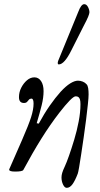

<svg xmlns="http://www.w3.org/2000/svg" viewBox="-20 -812 479 921"><path d="M300 89Q290 89 282.5 73.5Q275 58 275 39Q275 29 278.5 17Q282 5 291 -14Q299 -31 311 -65Q323 -99 336 -142Q349 -185 357.5 -229.5Q366 -274 366 -312Q366 -327 363.5 -335Q361 -343 356 -346.5Q351 -350 343 -350Q334 -350 314 -329.5Q294 -309 266 -273Q221 -215 178.5 -147Q136 -79 92 3Q90 7 80 9Q70 11 53 11Q24 11 24 2Q24 0 24.5 -1Q25 -2 26 -4L86 -141Q117 -212 129 -249.5Q141 -287 141 -315Q141 -339 131 -339Q123 -339 119 -334Q115 -329 110 -323.5Q105 -318 95 -318Q71 -318 71 -346Q71 -370 82 -391.5Q93 -413 109.5 -427Q126 -441 145 -441Q165 -441 177 -423Q189 -405 189 -375Q189 -344 180 -307.5Q171 -271 156 -221L166 -219Q192 -267 218.5 -305Q245 -343 271 -372Q296 -399 317 -412Q338 -425 354 -425Q366 -425 377 -420.5Q388 -416 395 -408Q401 -402 403 -389Q405 -376 405 -359Q405 -344 401.5 -311.5Q398 -279 393 -238Q388 -197 381.5 -153.5Q375 -110 369.5 -72.5Q364 -35 359.5 -9.5Q355 16 353 21Q340 55 327.5 72Q315 89 300 89ZM262 -503Q260 -503 258.5 -504.5Q257 -506 257 -510Q257 -512 257.5 -514.5Q258 -517 259 -520L355 -754Q369 -792 384 -792Q395 -792 402 -778.5Q409 -765 409 -753Q409 -747 403 -732Q397 -717 380 -685L323 -572Q289 -503 262 -503Z"/></svg>

Font: Junicode VF
Style: Italic
Weight: 400
Italic angle: -11°
Designer: Peter S. Baker
Version: Version 2.209